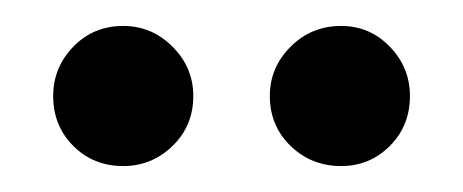

<svg xmlns="http://www.w3.org/2000/svg" viewBox="-20 -697 357 148"><path d="M243 -569Q220 -569 204 -584.5Q188 -600 188 -623Q188 -645 204 -661Q220 -677 243 -677Q265 -677 280.5 -661Q296 -645 296 -623Q296 -600 280.5 -584.5Q265 -569 243 -569ZM75 -569Q52 -569 36.5 -584.5Q21 -600 21 -623Q21 -645 36.5 -661Q52 -677 75 -677Q97 -677 113 -661Q129 -645 129 -623Q129 -600 113 -584.5Q97 -569 75 -569Z"/></svg>

Font: DM Sans 28pt Medium
Style: Regular
Weight: 500
Version: Version 4.004;gftools[0.9.30]